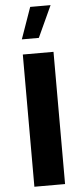

<svg xmlns="http://www.w3.org/2000/svg" viewBox="-64 -1010 454 1044"><g transform="rotate(-5 163.5 -488.0)"><path d="M247.6 0H80.1V-721.7H247.6ZM142.6 -976.1H253.9L174.8 -804.2H82Z"/></g></svg>

Font: Estedad-FD ExtraBold
Style: Regular
Weight: 800
Designer: Amin Abedi
Version: Version 7.3